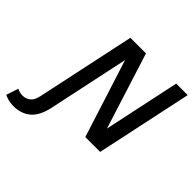

<svg xmlns="http://www.w3.org/2000/svg" viewBox="-361 -896 1298 1298"><g transform="rotate(45 287.5 -247.0)"><path d="M-147 176 -118 89Q-94 102 -65 102Q-34 102 -10.5 83.5Q13 65 23 19L174 -690H323L496 -144L612 -690H722L575 0H433L255 -558L132 21Q112 114 63.5 155Q15 196 -59 196Q-85 196 -108 190Q-131 184 -147 176Z"/></g></svg>

Font: Radio Canada Medium
Style: Italic
Weight: 500
Italic angle: -12°
Designer: Charles Daoud, Etienne Aubert Bonn, Alexandre Saumier Demers, Jacques Le Bailly
Foundry: Radio-Canada
Version: Version 2.104; ttfautohint (v1.8.4.7-5d5b);gftools[0.9.28.de